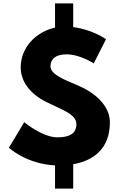

<svg xmlns="http://www.w3.org/2000/svg" viewBox="-20 -983 712 1141"><path d="M415 -963H307V-819C199 -795 103 -706 103 -582C103 -499 159 -425 255 -377C349 -330 434 -305 434 -245C434 -171 359 -167 320 -167C231 -167 124 -257 124 -257L33 -105C33 -105 135 -9 307 0V138H415V-7C536 -28 633 -100 633 -256C633 -361 535 -436 446 -474C355 -512 280 -542 280 -589C280 -633 312 -660 375 -660C457 -660 537 -606 537 -606L610 -750C610 -750 531 -807 415 -822Z"/></svg>

Font: Hussar Techniczny
Style: Bold 
Weight: 700
Foundry: Cannot Into Space Fonts
Version: Version 0.77